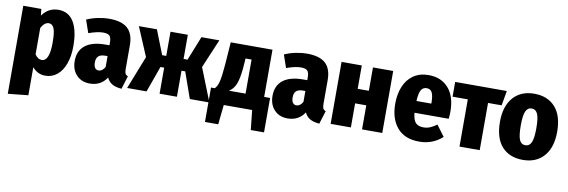

<svg xmlns="http://www.w3.org/2000/svg" viewBox="-55 -977 4812 1626"><g transform="rotate(10 2351.5 -163.5)"><path d="M520 -268Q520 -183 496.5 -118Q473 -53 429.5 -17.5Q386 18 329 18Q262 18 217 -35V206L43 224V-533H198L204 -477Q258 -551 343 -551Q431 -551 475.5 -477.5Q520 -404 520 -268ZM342 -266Q342 -359 327 -392Q312 -425 283 -425Q245 -425 217 -373V-146Q242 -108 275 -108Q342 -108 342 -266Z M1019 -98 984 15Q935 11 904.5 -5.5Q874 -22 856 -59Q806 18 711 18Q639 18 596 -28Q553 -74 553 -149Q553 -237 612.5 -283.5Q672 -330 785 -330H820V-350Q820 -395 805 -411Q790 -427 749 -427Q701 -427 625 -400L587 -510Q631 -530 682.5 -540.5Q734 -551 780 -551Q888 -551 939 -504.5Q990 -458 990 -360V-156Q990 -129 996 -117Q1002 -105 1019 -98ZM820 -144V-237H800Q760 -237 741.5 -219.5Q723 -202 723 -165Q723 -136 734 -120Q745 -104 765 -104Q782 -104 796.5 -115Q811 -126 820 -144Z M1729 -533 1624 -285 1737 0H1569L1490 -224H1458V0H1309V-224H1277L1197 0H1030L1142 -285L1037 -533H1192L1274 -325H1309V-533H1458V-325H1492L1575 -533Z M2237 -127V169H2123L2105 0H1861L1843 169H1729V-127H1761Q1781 -145 1792.5 -186.5Q1804 -228 1813 -339L1827 -533H2186V-127ZM2026 -420H1974L1969 -349Q1961 -249 1941.5 -199.5Q1922 -150 1883 -127H2026Z M2720 -98 2685 15Q2636 11 2605.5 -5.5Q2575 -22 2557 -59Q2507 18 2412 18Q2340 18 2297 -28Q2254 -74 2254 -149Q2254 -237 2313.5 -283.5Q2373 -330 2486 -330H2521V-350Q2521 -395 2506 -411Q2491 -427 2450 -427Q2402 -427 2326 -400L2288 -510Q2332 -530 2383.5 -540.5Q2435 -551 2481 -551Q2589 -551 2640 -504.5Q2691 -458 2691 -360V-156Q2691 -129 2697 -117Q2703 -105 2720 -98ZM2521 -144V-237H2501Q2461 -237 2442.5 -219.5Q2424 -202 2424 -165Q2424 -136 2435 -120Q2446 -104 2466 -104Q2483 -104 2497.5 -115Q2512 -126 2521 -144Z M3050 0V-207H2954V0H2780V-533H2954V-332H3050V-533H3224V0Z M3757 -216H3463Q3469 -153 3492 -130Q3515 -107 3559 -107Q3587 -107 3613.5 -117.5Q3640 -128 3672 -151L3742 -57Q3658 18 3544 18Q3419 18 3354 -58Q3289 -134 3289 -264Q3289 -347 3316 -412Q3343 -477 3396.5 -514Q3450 -551 3527 -551Q3635 -551 3698 -479.5Q3761 -408 3761 -275Q3761 -250 3757 -216ZM3590 -324Q3590 -382 3576.5 -410.5Q3563 -439 3529 -439Q3498 -439 3482 -412.5Q3466 -386 3462 -317H3590Z M4201 -533 4179 -406H4062V0H3888V-406H3757V-533Z M4681 -266Q4681 -132 4615.5 -57Q4550 18 4435 18Q4319 18 4254 -54.5Q4189 -127 4189 -267Q4189 -401 4254.5 -476Q4320 -551 4435 -551Q4550 -551 4615.5 -478.5Q4681 -406 4681 -266ZM4368 -267Q4368 -179 4383.5 -143.5Q4399 -108 4435 -108Q4470 -108 4486 -144Q4502 -180 4502 -266Q4502 -353 4486 -388.5Q4470 -424 4435 -424Q4400 -424 4384 -388Q4368 -352 4368 -267Z"/></g></svg>

Font: Fira Sans Condensed ExtraBold
Style: Regular
Weight: 800
Width: 3
Designer: Carrois Corporate & Edenspiekermann AG
Foundry: Carrois Corporate GbR & Edenspiekermann AG
Version: Version 4.203